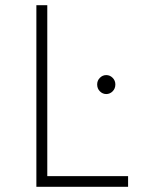

<svg xmlns="http://www.w3.org/2000/svg" viewBox="-20 -719 541 739"><path d="M120 -699H162V-41H473V0H120ZM424 -394Q424 -378 413.5 -367.5Q403 -357 389 -357Q375 -357 364.5 -367.5Q354 -378 354 -394Q354 -409 364.5 -419.5Q375 -430 389 -430Q403 -430 413.5 -419.5Q424 -409 424 -394Z"/></svg>

Font: Gontserrat ExtraLight
Style: Regular
Weight: 275
Designer: Julieta Ulanovsky
Foundry: Julieta Ulanovsky
Version: Version 6.001